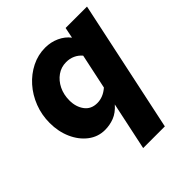

<svg xmlns="http://www.w3.org/2000/svg" viewBox="-198 -653 996 996"><g transform="rotate(-45 300.0 -155.0)"><path d="M282 209 338 -55Q309 -22 276.5 -9.5Q244 3 209 3Q158 3 117.5 -28Q77 -59 54 -111Q31 -163 31 -226Q31 -285 51.5 -338Q72 -391 108 -431.5Q144 -472 191 -495.5Q238 -519 291 -519Q332 -519 368 -502.5Q404 -486 426 -457L438 -516H595L441 209ZM279 -124Q322 -124 360 -157L401 -350Q385 -369 363 -379Q341 -389 315 -389Q278 -389 249 -368.5Q220 -348 203 -313.5Q186 -279 186 -236Q186 -189 210 -156.5Q234 -124 279 -124Z"/></g></svg>

Font: Red Hat Mono
Style: Italic
Weight: 400
Italic angle: -12°
Monospace: yes
Designer: Pentagram, MCKL
Foundry: MCKL
Version: Version 1.030